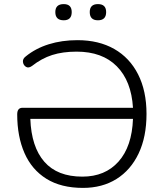

<svg xmlns="http://www.w3.org/2000/svg" viewBox="-20 -909 801 937"><path d="M385 8Q278 8 206.5 -36.5Q135 -81 99.5 -162Q64 -243 64 -351Q64 -383 90 -383H629Q621 -514 550 -585.5Q479 -657 354 -657Q286 -657 234.5 -640.5Q183 -624 136 -587Q119 -575 106.5 -583Q94 -591 92 -606.5Q90 -622 106 -634Q154 -673 218 -693Q282 -713 358 -713Q462 -713 537.5 -670Q613 -627 654 -546Q695 -465 695 -353Q695 -241 656.5 -160Q618 -79 548.5 -35.5Q479 8 385 8ZM382 -47Q493 -47 558.5 -120.5Q624 -194 629 -329H128Q133 -192 196.5 -119.5Q260 -47 382 -47ZM458 -810Q418 -810 418 -850Q418 -889 458 -889Q498 -889 498 -850Q498 -810 458 -810ZM291 -810Q250 -810 250 -850Q250 -889 291 -889Q330 -889 330 -850Q330 -810 291 -810Z"/></svg>

Font: Nunito Light
Style: Regular
Weight: 300
Designer: Vernon Adams
Foundry: Vernon Adams
Version: Version 3.601; ttfautohint (v1.8.2.53-6de2)